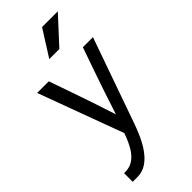

<svg xmlns="http://www.w3.org/2000/svg" viewBox="-297 -783 1051 1051"><g transform="rotate(-45 228.0 -258.0)"><path d="M286 -733 190 -581H268L408 -733ZM102 -497H12L194 -4C170 62 133 150 49 150H38V217H76C181 217 238 86 268 2L444 -497H366C337 -414 308 -332 279 -246C264 -201 249 -155 234 -109C219 -154 204 -201 189 -246C160 -332 131 -414 102 -497Z"/></g></svg>

Font: Rosario
Style: Regular
Weight: 400
Designer: Hector Gatti
Foundry: Omnibus Type
Version: Version 1.100